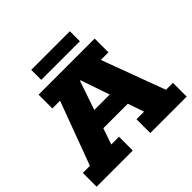

<svg xmlns="http://www.w3.org/2000/svg" viewBox="-176 -882 1055 1055"><g transform="rotate(-45 352.0 -354.0)"><path d="M2 0V-107H57L194 -476H134V-583H570V-476H511L648 -107H702V0H419V-107H478L431 -244L482 -201H221L270 -244L223 -107H283V0ZM277 -266 250 -307H451L425 -266L353 -476H349ZM202 -630V-708H502V-630Z"/></g></svg>

Font: Rokkitt SemiBold ExtraBold
Style: Regular
Weight: 800
Version: Version 3.103